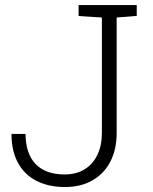

<svg xmlns="http://www.w3.org/2000/svg" viewBox="-20 -731 605 761"><path d="M237.3 10.3Q174.8 10.3 127.2 -12.9Q79.6 -36.1 53 -82.5Q26.4 -128.9 25.4 -197.3L26.4 -200.2H81.1Q82 -120.6 121.8 -80.1Q161.6 -39.6 236.3 -39.6Q282.2 -39.6 315.2 -59.8Q348.1 -80.1 366 -117.2Q383.8 -154.3 383.8 -204.1V-661.6L291.5 -667.5V-710.9H522V-668L442.4 -661.6V-204.1Q442.4 -139.2 417.7 -91.1Q393.1 -43 346.9 -16.4Q300.8 10.3 237.3 10.3Z"/></svg>

Font: Roboto Slab LO Light
Style: Regular
Weight: 300
Designer: Google
Version: Version 2.000